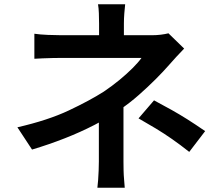

<svg xmlns="http://www.w3.org/2000/svg" viewBox="-20 -832 1040 905"><path d="M570 -812Q568 -795 566 -769.5Q564 -744 564 -721Q564 -707 564 -687Q564 -667 564 -647.5Q564 -628 564 -614H447Q447 -628 447 -646.5Q447 -665 447 -685Q447 -705 447 -721Q447 -745 446 -770Q445 -795 442 -812ZM848 -603Q831 -586 811.5 -564.5Q792 -543 777 -526Q750 -495 713.5 -458.5Q677 -422 634.5 -384.5Q592 -347 545 -315Q491 -277 425 -243Q359 -209 285 -180Q211 -151 131 -127L62 -232Q206 -265 304.5 -311.5Q403 -358 469 -400Q509 -427 543.5 -455.5Q578 -484 605 -511Q632 -538 647 -559Q635 -559 605 -559Q575 -559 536 -559Q497 -559 455 -559Q413 -559 375 -559Q337 -559 309 -559Q281 -559 270 -559Q253 -559 228.5 -558.5Q204 -558 181 -557Q158 -556 142 -555V-673Q169 -669 205.5 -667.5Q242 -666 268 -666Q279 -666 311 -666Q343 -666 386 -666Q429 -666 477 -666Q525 -666 570 -666Q615 -666 648.5 -666Q682 -666 697 -666Q718 -666 738 -668.5Q758 -671 774 -675ZM562 -381Q562 -353 562 -313Q562 -273 562 -228Q562 -183 562 -141.5Q562 -100 562 -70Q562 -51 562.5 -28.5Q563 -6 565 15.5Q567 37 568 53H439Q441 38 442.5 17Q444 -4 445 -27.5Q446 -51 446 -70Q446 -99 446 -134.5Q446 -170 446 -207.5Q446 -245 446 -277.5Q446 -310 446 -333ZM872 -116Q829 -150 791 -176.5Q753 -203 715 -226Q677 -249 633 -274L706 -359Q753 -334 789.5 -313.5Q826 -293 862.5 -270Q899 -247 947 -214Z"/></svg>

Font: Noto Sans JP Thin SemiBold
Style: Regular
Weight: 600
Version: Version 2.004-H2;hotconv 1.0.118;makeotfexe 2.5.65603